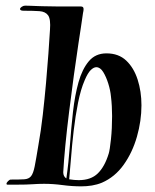

<svg xmlns="http://www.w3.org/2000/svg" viewBox="-20 -654 548 680"><path d="M268 6Q235 6 201.5 1.5Q168 -3 136 -3Q116 -3 95.5 -1.5Q75 0 39 0H6Q3 0 3 -3Q3 -7 8.5 -12.5Q14 -18 18 -18Q50 -18 66 -19Q82 -20 90 -30Q98 -40 103 -65.5Q108 -91 116 -140Q125 -190 131.5 -247Q138 -304 143 -360Q148 -416 151.5 -465Q155 -514 157 -548Q160 -586 150.5 -599.5Q141 -613 119.5 -614.5Q98 -616 64 -616Q51 -616 51 -622Q51 -626 57 -630Q63 -634 69 -634Q75 -634 88 -633.5Q101 -633 114 -632.5Q127 -632 130 -632Q165 -631 189.5 -631Q214 -631 234 -631H267Q276 -631 276 -622Q276 -619 275.5 -615.5Q275 -612 274 -608Q272 -592 267 -560Q262 -528 258 -501Q250 -449 241.5 -386.5Q233 -324 225 -260Q217 -196 211.5 -139.5Q206 -83 204 -44Q204 -29 215 -22Q223 -77 227.5 -138.5Q232 -200 238.5 -258Q245 -316 258 -362.5Q271 -409 294.5 -437Q318 -465 357 -465Q400 -465 427 -439.5Q454 -414 467.5 -372Q481 -330 481 -281Q481 -226 465 -170Q449 -114 418 -70.5Q387 -27 341 -7Q324 0 305.5 3Q287 6 268 6ZM259 -16Q302 -16 326.5 -40Q351 -64 365 -110Q369 -123 373 -161Q377 -199 377 -243Q377 -260 376 -278Q375 -296 373 -312Q371 -334 363.5 -358Q356 -382 345.5 -399Q335 -416 321 -416Q312 -416 301.5 -406Q291 -396 280 -370Q266 -338 256.5 -290.5Q247 -243 241 -191.5Q235 -140 231.5 -94Q228 -48 225 -19Q243 -16 259 -16Z"/></svg>

Font: Tapestry
Style: Regular
Weight: 400
Designer: Robert E. Leuschke
Foundry: Robert E. Leuschke
Version: Version 1.010; ttfautohint (v1.8.4.7-5d5b)